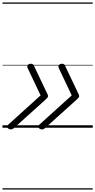

<svg xmlns="http://www.w3.org/2000/svg" viewBox="-20 -1026 765 1542"><path d="M56 11Q47 8 41.5 2.5Q36 -3 36 -9.5Q36 -16 44 -23L306 -260L203 -477Q195 -494 203.5 -504Q212 -514 228 -514Q237 -514 243.5 -510Q250 -506 253 -497L355 -283Q361 -272 363.5 -265.5Q366 -259 366 -254Q366 -247 359 -239.5Q352 -232 338 -219L97 -2Q87 8 76.5 12Q66 16 56 11ZM306 11Q297 8 291.5 2.5Q286 -3 286 -9.5Q286 -16 294 -23L556 -260L453 -477Q445 -494 453.5 -504Q462 -514 478 -514Q487 -514 493.5 -510Q500 -506 503 -497L605 -283Q611 -272 613.5 -265.5Q616 -259 616 -254Q616 -247 609 -239.5Q602 -232 588 -219L347 -2Q337 8 326.5 12Q316 16 306 11ZM0 486H725V496H0ZM0 -20H725V0H0ZM0 -505H725V-500H0ZM0 -1006H725V-996H0Z"/></svg>

Font: Playwrite CA Guides
Style: Regular
Weight: 400
Designer: Veronika Burian, José Scaglione
Foundry: TypeTogether
Version: Version 1.003